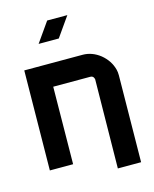

<svg xmlns="http://www.w3.org/2000/svg" viewBox="-137 -955 917 1140"><g transform="rotate(-15 321.0 -385.5)"><path d="M198 -475 193 0H50L57 -613H415Q473 -613 523 -574Q573 -533 588 -475Q592 -460 592 -440L586 93H443L450 -453L449 -457Q444 -475 426 -475ZM265 -864H389L304 -743H180Z"/></g></svg>

Font: Covid19
Style: Regular
Weight: 400
Designer: Peter Wiegel
Foundry: (c) CAT - Ing. Peter Wiegel.  for Rudolf Maass + Partner GmbH
Version: Version 001.000